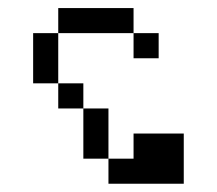

<svg xmlns="http://www.w3.org/2000/svg" viewBox="-20 -645 540 478"><path d="M375 -500V-562.5H312.5V-500ZM250 -250V-187.5H437.5Q437.5 -187.5 437.5 -312.5H312.5V-250ZM250 -250Q250 -250 250 -375H187.5Q187.5 -375 187.5 -250ZM187.5 -375V-437.5H125V-375ZM125 -437.5Q125 -437.5 125 -562.5H62.5Q62.5 -562.5 62.5 -437.5ZM125 -562.5H312.5V-625H125Z"/></svg>

Font: Unifont
Style: Regular
Weight: 500
Version: Version 15.1.04